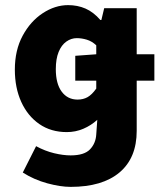

<svg xmlns="http://www.w3.org/2000/svg" viewBox="-20 -530 645 750"><path d="M274 -215V-312L356 -318H583V-215ZM256 200Q216 200 164.5 186Q113 172 69 144L121 41Q156 60 191.5 68.5Q227 77 256 77Q309 77 331.5 53.5Q354 30 356 -5L360 -62Q336 -40 305.5 -27Q275 -14 241 -14Q179 -14 133.5 -45.5Q88 -77 63 -132Q38 -187 38 -258Q38 -334 68.5 -390.5Q99 -447 147 -478.5Q195 -510 246 -510Q283 -510 314 -496.5Q345 -483 372 -452H376L387 -498H514V-19Q514 87 447 143.5Q380 200 256 200ZM283 -141Q305 -141 322 -150.5Q339 -160 356 -184V-353Q339 -369 319 -375Q299 -381 280 -381Q258 -381 239 -367.5Q220 -354 209 -327Q198 -300 198 -260Q198 -203 221 -172Q244 -141 283 -141Z"/></svg>

Font: Mada ExtraBold
Style: Regular
Weight: 800
Designer: Khaled Hosny
Version: Version 1.5